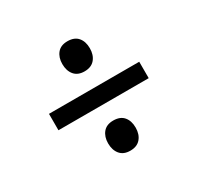

<svg xmlns="http://www.w3.org/2000/svg" viewBox="-132 -861 939 912"><g transform="rotate(-30 337.5 -405.0)"><path d="M414 -623Q414 -586 394.5 -563Q375 -540 338 -540Q301 -540 282 -563Q263 -586 263 -623Q263 -659 282 -682Q301 -705 338 -705Q376 -705 395 -682.5Q414 -660 414 -623ZM585 -360H90V-450H585ZM414 -188Q414 -151 394.5 -128Q375 -105 338 -105Q301 -105 282 -128Q263 -151 263 -188Q263 -224 282 -247Q301 -270 338 -270Q376 -270 395 -247.5Q414 -225 414 -188Z"/></g></svg>

Font: TypoPRO Sinkin Sans
Style: 400 Regular
Weight: 400
Designer: Keith Bates
Foundry: K-Type
Version: Sinkin Sans (version 1.0)  by Keith Bates   •   © 2014   www